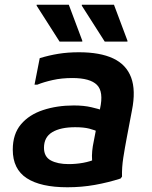

<svg xmlns="http://www.w3.org/2000/svg" viewBox="-20 -780 644 812"><path d="M265 12Q152 12 93 -26.5Q34 -65 34 -147Q34 -213 68.5 -254Q103 -295 162 -314.5Q221 -334 292 -334Q335 -334 366.5 -326.5Q398 -319 412 -314L402 -220Q381 -230 357.5 -236Q334 -242 298 -242Q236 -242 201 -221Q166 -200 166 -155Q166 -117 195 -101.5Q224 -86 270 -86Q302 -86 332 -91.5Q362 -97 386 -108L377 -69Q371 -84 369.5 -102.5Q368 -121 370 -141.5Q372 -162 376 -180L403 -320Q419 -392 390 -421Q361 -450 286 -450Q241 -450 203 -441.5Q165 -433 138 -422H126L148 -534Q187 -546 227 -552.5Q267 -559 314 -559Q403 -559 458.5 -533Q514 -507 534.5 -452.5Q555 -398 538 -313L516 -197Q508 -155 501.5 -113.5Q495 -72 496 -33L490 -25Q437 -8 381 2Q325 12 265 12ZM232 -604 135 -756V-760H271L328 -608V-604ZM423 -604 326 -756V-760H462L519 -608V-604Z"/></svg>

Font: Kufam SemiBold
Style: Italic
Weight: 600
Italic angle: -11°
Designer: Artur Schmal
Foundry: Original Type
Version: Version 1.301; ttfautohint (v1.8.3)